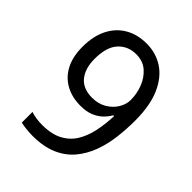

<svg xmlns="http://www.w3.org/2000/svg" viewBox="-207 -840 965 965"><g transform="rotate(45 275.5 -357.0)"><path d="M190 10Q171 10 147 7.5Q123 5 106 1V-75Q123 -69 144.5 -66Q166 -63 187 -63Q253 -63 296 -86Q339 -109 363 -148.5Q387 -188 398 -240Q409 -292 411 -350H405Q392 -327 371.5 -308Q351 -289 322.5 -278Q294 -267 255 -267Q194 -267 148 -292.5Q102 -318 77 -366.5Q52 -415 52 -484Q52 -559 78.5 -612.5Q105 -666 154 -695Q203 -724 269 -724Q335 -724 387.5 -690Q440 -656 471 -586Q502 -516 502 -409Q502 -348 494.5 -287.5Q487 -227 467 -173.5Q447 -120 412 -78.5Q377 -37 322.5 -13.5Q268 10 190 10ZM267 -337Q311 -337 344 -356.5Q377 -376 395 -406Q413 -436 413 -467Q413 -511 397 -552.5Q381 -594 349.5 -621.5Q318 -649 270 -649Q212 -649 175 -609Q138 -569 138 -484Q138 -416 170.5 -376.5Q203 -337 267 -337Z"/></g></svg>

Font: ukannada05
Style: Book
Weight: 400
Designer: Jelle Bosma - Monotype Design Team
Foundry: Monotype Imaging Inc.
Version: Version 2.003